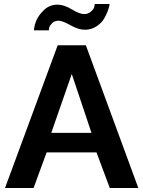

<svg xmlns="http://www.w3.org/2000/svg" viewBox="-20 -935 712 955"><path d="M223 -784H149Q149 -801 159 -828.5Q169 -856 197.5 -884Q226 -912 266 -912Q298 -912 337 -888.5Q376 -865 398 -865Q419 -865 432.5 -877.5Q446 -890 448.5 -899.5Q451 -909 451 -915H525Q525 -906 518.5 -887Q512 -868 499 -844.5Q486 -821 460 -804Q434 -787 402 -787Q370 -787 330.5 -809.5Q291 -832 271 -832Q251 -832 239 -819.5Q227 -807 225 -798.5Q223 -790 223 -784ZM267 -710H407L668 0H526L460 -177H212L147 0H5ZM435 -274 337 -567 235 -274Z"/></svg>

Font: Raleway-v4020
Style: Bold
Weight: 700
Designer: Matt McInerney, Pablo Impallari, Rodrigo Fuenzalida
Foundry: Matt McInerney, Pablo Impallari, Rodrigo Fuenzalida
Version: Version 4.020;PS 004.020;hotconv 1.0.88;makeotf.lib2.5.64775